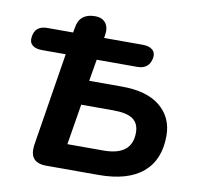

<svg xmlns="http://www.w3.org/2000/svg" viewBox="-79 -796 910 879"><g transform="rotate(10 375.5 -356.5)"><path d="M120 -63Q120 -75 121 -81L191 -518H81Q50 -518 35 -531.5Q20 -545 24 -570Q31 -622 87 -622H207L211 -644Q221 -713 294 -713Q323 -713 339 -697Q355 -681 355 -652Q355 -647 353 -633L351 -622H531Q561 -622 576.5 -608.5Q592 -595 588 -570Q578 -518 524 -518H335L318 -417H470Q587 -417 648.5 -366Q710 -315 710 -230Q710 -118 640 -59Q570 0 435 0H191Q156 0 138 -16Q120 -32 120 -63ZM570 -220Q570 -263 541.5 -283Q513 -303 450 -303H301L270 -114H438Q570 -114 570 -220Z"/></g></svg>

Font: SN Pro Bold
Style: Bold Italic
Weight: 700
Italic angle: -9°
Designer: Tobias Whetton
Foundry: Supernotes
Version: Version 1.003